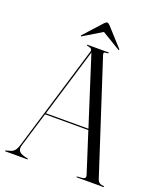

<svg xmlns="http://www.w3.org/2000/svg" viewBox="-154 -949 884 1048"><g transform="rotate(20 288.0 -425.5)"><path d="M133.5 -2.5Q133.5 0 131 0H3.5Q1 0 1 -2.5Q1 -4.5 4 -5L31.5 -13Q42.5 -16 52.2 -26.5Q62 -37 70.5 -65L253 -668Q256.5 -678.5 251.5 -685Q246.5 -691.5 229.5 -694Q223 -696 223 -697.5Q223 -700 227 -700H347.5Q350.5 -700 350.5 -697.5Q350.5 -695.5 345 -694Q327.5 -693.5 324.8 -690Q322 -686.5 325 -676.5L535 -30.5Q543 -6.5 572.5 -5.5Q576 -4.5 576 -2.5Q576 0 573 0H419Q416 0 416 -2.5Q416 -4 420 -5L450.5 -7.5Q471.5 -10.5 464 -32L389.5 -264H138L77.5 -64.5Q70 -40.5 79 -28Q88 -15.5 108 -10.5L130 -5Q133.5 -4.5 133.5 -2.5ZM140.5 -271H387.5L260.5 -667.5ZM397.5 -731.5Q395.5 -730 391 -733.5L286.5 -796.5L182 -733.5Q177.5 -730 175.5 -731.5Q173.5 -734 177 -738L269.5 -840Q279.5 -851 286.5 -851Q293.5 -851 303.5 -840L396 -738Q399.5 -733.5 397.5 -731.5Z"/></g></svg>

Font: Fraunces 144pt S000 Light
Style: Regular
Weight: 300
Version: Version 1.000; ttfautohint (v1.8.3)